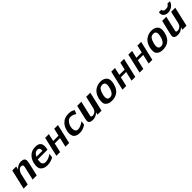

<svg xmlns="http://www.w3.org/2000/svg" viewBox="531 -2520 4388 4388"><g transform="rotate(-45 2725.0 -326.5)"><path d="M58 0 168 -476H296L278 -398Q352 -482 446 -482Q567 -482 567 -396Q568 -378 560.5 -344.5Q553 -311 552 -297L483 0H350L424 -320Q424 -322 425 -324Q426 -326 426 -328Q429 -352 428 -367Q422 -401 376 -401Q332 -401 302 -366.5Q272 -332 258 -290L191 0Z M635 -240Q640 -262 642 -270Q671 -366 741.5 -426.5Q812 -487 924 -487Q1080 -487 1086 -354Q1089 -308 1073 -242H760Q760 -240 757.5 -227Q755 -214 754 -207Q751 -176 752.5 -146Q754 -116 778 -93.5Q802 -71 847 -71Q932 -71 1039 -144L1023 -43Q928 11 823 11Q716 11 660.5 -49.5Q605 -110 635 -240ZM781 -307 974 -306Q985 -406 906 -406Q860 -406 828.5 -376Q797 -346 781 -307Z M1118 0 1227 -472H1347L1306 -291H1478L1520 -472H1640L1531 0H1411L1463 -227H1291L1238 0Z M1694 -237Q1697 -250 1705 -274Q1729 -349 1774.5 -398Q1820 -447 1873.5 -467Q1927 -487 1991 -487Q2046 -487 2078 -478Q2110 -469 2153 -442L2115 -352Q2047 -401 1971 -401Q1917 -401 1876 -353Q1835 -305 1822 -252Q1804 -179 1821 -130Q1839 -75 1894 -75Q1975 -75 2083 -153L2069 -56Q1975 11 1871 11Q1807 11 1764.5 -9Q1722 -29 1705 -63.5Q1688 -98 1684 -143Q1680 -188 1694 -237Z M2183 -134 2262 -471H2395L2315 -124L2313 -118Q2309 -89 2309 -86Q2310 -61 2358 -61Q2398 -61 2434.5 -90Q2471 -119 2485 -176L2553 -472H2686L2577 0H2447L2461 -61Q2389 11 2293 11Q2181 11 2174 -59Q2172 -83 2183 -134Z M2729 -238Q2737 -271 2746 -292Q2783 -391 2859 -439.5Q2935 -488 3026 -488Q3129 -488 3183 -428.5Q3237 -369 3207 -239Q3191 -169 3160 -118.5Q3129 -68 3088 -41Q3047 -14 3003.5 -2Q2960 10 2910 10Q2861 10 2823.5 -1.5Q2786 -13 2756 -41.5Q2726 -70 2720.5 -117.5Q2715 -165 2729 -238ZM2861 -242 2857 -227Q2849 -181 2849 -161Q2851 -76 2930 -76Q2991 -76 3028 -128.5Q3065 -181 3080 -259Q3114 -407 3006 -407Q2943 -407 2911.5 -362.5Q2880 -318 2861 -242Z M3255 0 3364 -472H3484L3443 -291H3615L3657 -472H3777L3668 0H3548L3600 -227H3428L3375 0Z M3807 0 3916 -472H4036L3995 -291H4167L4209 -472H4329L4220 0H4100L4152 -227H3980L3927 0Z M4378 -238Q4386 -271 4395 -292Q4432 -391 4508 -439.5Q4584 -488 4675 -488Q4778 -488 4832 -428.5Q4886 -369 4856 -239Q4840 -169 4809 -118.5Q4778 -68 4737 -41Q4696 -14 4652.5 -2Q4609 10 4559 10Q4510 10 4472.5 -1.5Q4435 -13 4405 -41.5Q4375 -70 4369.5 -117.5Q4364 -165 4378 -238ZM4510 -242 4506 -227Q4498 -181 4498 -161Q4500 -76 4579 -76Q4640 -76 4677 -128.5Q4714 -181 4729 -259Q4763 -407 4655 -407Q4592 -407 4560.5 -362.5Q4529 -318 4510 -242Z M5096 -664H5176Q5173 -639 5188.5 -623.5Q5204 -608 5221.5 -604.5Q5239 -601 5259 -601Q5278 -601 5297.5 -605Q5317 -609 5339 -624Q5361 -639 5369 -664H5450Q5431 -591 5370 -548.5Q5309 -506 5237 -506Q5165 -506 5123 -548.5Q5081 -591 5096 -664ZM4929 -134 5008 -471H5141L5061 -124Q5061 -123 5060.5 -120.5Q5060 -118 5059 -117Q5054 -90 5055 -85Q5056 -61 5104 -61Q5144 -61 5180.5 -90Q5217 -119 5231 -176L5299 -472H5432L5323 0H5193L5207 -61Q5135 11 5039 11Q4927 11 4920 -59Q4918 -83 4929 -134Z"/></g></svg>

Font: Coval
Style: ExtraBold Italic
Weight: 800
Foundry: Context Ltd
Version: Version 001.000